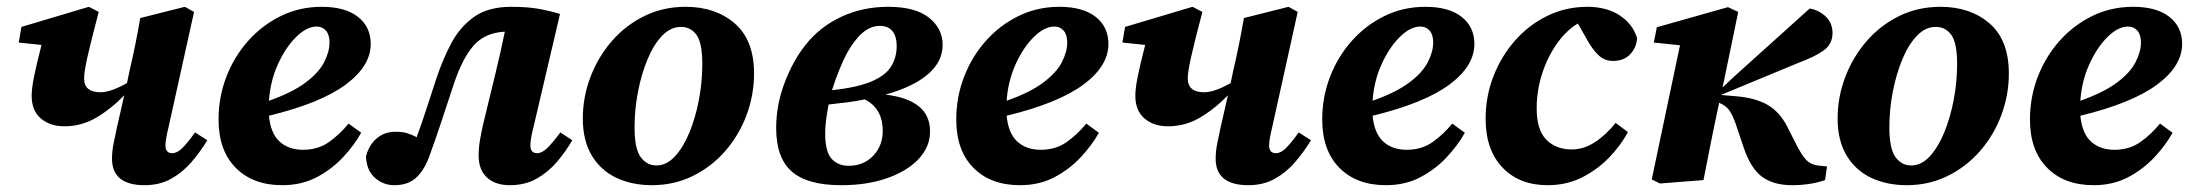

<svg xmlns="http://www.w3.org/2000/svg" viewBox="-20 -529 6441 564"><path d="M405 15Q309 15 309 -63Q309 -85 314 -109.5Q319 -134 324 -157L345 -249Q305 -208 262 -183Q219 -158 169 -158Q127 -158 100 -181Q73 -204 73 -248Q73 -269 80 -304Q87 -339 102 -397L35 -404L43 -450L241 -509L270 -494Q246 -403 236.5 -360Q227 -317 227 -299Q227 -258 275 -258Q291 -258 310.5 -265Q330 -272 353 -285L361 -323Q370 -361 377.5 -398.5Q385 -436 392 -476L523 -509L550 -494L475 -155Q471 -139 468.5 -125Q466 -111 466 -102Q466 -79 486 -79Q500 -79 515 -93.5Q530 -108 553 -140L589 -117Q569 -84 543 -53.5Q517 -23 483 -4Q449 15 405 15Z M910 -451Q881 -451 850 -420.5Q819 -390 796.5 -340.5Q774 -291 770 -233Q838 -257 877 -286Q916 -315 932 -346Q948 -377 948 -404Q948 -427 937.5 -439Q927 -451 910 -451ZM809 15Q723 15 672.5 -36Q622 -87 622 -178Q622 -244 645 -303.5Q668 -363 709 -409Q750 -455 805 -482Q860 -509 925 -509Q994 -509 1031.5 -479.5Q1069 -450 1069 -400Q1069 -335 995.5 -280.5Q922 -226 770 -189Q775 -137 801.5 -113Q828 -89 870 -89Q914 -89 946 -111.5Q978 -134 1004 -166L1041 -139Q1021 -103 988 -67.5Q955 -32 910.5 -8.5Q866 15 809 15Z M1138 15Q1106 15 1081.5 -6.5Q1057 -28 1055 -69Q1063 -102 1086 -122Q1109 -142 1142 -142Q1161 -142 1175 -138Q1189 -134 1204 -126Q1218 -164 1232 -207Q1246 -250 1262 -299Q1281 -356 1306.5 -403.5Q1332 -451 1373.5 -480Q1415 -509 1482 -509Q1529 -509 1562.5 -503Q1596 -497 1625 -488L1547 -155Q1538 -121 1538 -102Q1538 -79 1558 -79Q1572 -79 1587.5 -94Q1603 -109 1626 -140L1661 -117Q1642 -84 1616 -53.5Q1590 -23 1556 -4Q1522 15 1478 15Q1435 15 1410.5 -7.5Q1386 -30 1386 -72Q1386 -95 1390 -118Q1394 -141 1399 -163L1437 -320Q1444 -349 1450.5 -378Q1457 -407 1463 -436Q1405 -433 1372 -396Q1339 -359 1314 -285Q1292 -218 1274.5 -165.5Q1257 -113 1239 -64Q1223 -24 1199.5 -4.5Q1176 15 1138 15Z M1895 15Q1837 15 1791 -6.5Q1745 -28 1718.5 -72Q1692 -116 1692 -181Q1692 -244 1714.5 -303Q1737 -362 1777.5 -408.5Q1818 -455 1873 -482Q1928 -509 1994 -509Q2082 -509 2138.5 -460Q2195 -411 2195 -313Q2195 -250 2173 -191Q2151 -132 2110.5 -85.5Q2070 -39 2015 -12Q1960 15 1895 15ZM1908 -43Q1938 -43 1962.5 -69.5Q1987 -96 2005 -139.5Q2023 -183 2033 -235.5Q2043 -288 2043 -341Q2043 -403 2026 -426.5Q2009 -450 1980 -450Q1950 -450 1925 -424Q1900 -398 1882 -354.5Q1864 -311 1854 -259Q1844 -207 1844 -155Q1844 -92 1862 -67.5Q1880 -43 1908 -43Z M2468 -373Q2457 -352 2445.5 -324Q2434 -296 2424 -264Q2498 -272 2539.5 -289.5Q2581 -307 2597.5 -333.5Q2614 -360 2614 -394Q2614 -422 2601.5 -437.5Q2589 -453 2565 -453Q2537 -453 2513 -432Q2489 -411 2468 -373ZM2451 15Q2352 15 2306 -25Q2260 -65 2260 -153Q2260 -221 2285 -286.5Q2310 -352 2347 -398Q2388 -450 2451 -479.5Q2514 -509 2589 -509Q2669 -509 2709 -477Q2749 -445 2749 -397Q2749 -348 2706 -311Q2663 -274 2581 -251Q2644 -244 2678 -217.5Q2712 -191 2712 -143Q2712 -98 2679 -62.5Q2646 -27 2587 -6Q2528 15 2451 15ZM2404 -137Q2404 -84 2422.5 -63Q2441 -42 2473 -42Q2517 -42 2545 -71.5Q2573 -101 2573 -144Q2573 -211 2520 -237Q2496 -232 2469.5 -228.5Q2443 -225 2414 -222Q2410 -201 2407 -179.5Q2404 -158 2404 -137Z M3077 -451Q3048 -451 3017 -420.5Q2986 -390 2963.5 -340.5Q2941 -291 2937 -233Q3005 -257 3044 -286Q3083 -315 3099 -346Q3115 -377 3115 -404Q3115 -427 3104.5 -439Q3094 -451 3077 -451ZM2976 15Q2890 15 2839.5 -36Q2789 -87 2789 -178Q2789 -244 2812 -303.5Q2835 -363 2876 -409Q2917 -455 2972 -482Q3027 -509 3092 -509Q3161 -509 3198.5 -479.5Q3236 -450 3236 -400Q3236 -335 3162.5 -280.5Q3089 -226 2937 -189Q2942 -137 2968.5 -113Q2995 -89 3037 -89Q3081 -89 3113 -111.5Q3145 -134 3171 -166L3208 -139Q3188 -103 3155 -67.5Q3122 -32 3077.5 -8.5Q3033 15 2976 15Z M3647 15Q3551 15 3551 -63Q3551 -85 3556 -109.5Q3561 -134 3566 -157L3587 -249Q3547 -208 3504 -183Q3461 -158 3411 -158Q3369 -158 3342 -181Q3315 -204 3315 -248Q3315 -269 3322 -304Q3329 -339 3344 -397L3277 -404L3285 -450L3483 -509L3512 -494Q3488 -403 3478.5 -360Q3469 -317 3469 -299Q3469 -258 3517 -258Q3533 -258 3552.5 -265Q3572 -272 3595 -285L3603 -323Q3612 -361 3619.5 -398.5Q3627 -436 3634 -476L3765 -509L3792 -494L3717 -155Q3713 -139 3710.5 -125Q3708 -111 3708 -102Q3708 -79 3728 -79Q3742 -79 3757 -93.5Q3772 -108 3795 -140L3831 -117Q3811 -84 3785 -53.5Q3759 -23 3725 -4Q3691 15 3647 15Z M4152 -451Q4123 -451 4092 -420.5Q4061 -390 4038.5 -340.5Q4016 -291 4012 -233Q4080 -257 4119 -286Q4158 -315 4174 -346Q4190 -377 4190 -404Q4190 -427 4179.5 -439Q4169 -451 4152 -451ZM4051 15Q3965 15 3914.5 -36Q3864 -87 3864 -178Q3864 -244 3887 -303.5Q3910 -363 3951 -409Q3992 -455 4047 -482Q4102 -509 4167 -509Q4236 -509 4273.5 -479.5Q4311 -450 4311 -400Q4311 -335 4237.5 -280.5Q4164 -226 4012 -189Q4017 -137 4043.5 -113Q4070 -89 4112 -89Q4156 -89 4188 -111.5Q4220 -134 4246 -166L4283 -139Q4263 -103 4230 -67.5Q4197 -32 4152.5 -8.5Q4108 15 4051 15Z M4526 15Q4443 15 4393.5 -37Q4344 -89 4344 -180Q4344 -246 4367 -305Q4390 -364 4430.5 -410Q4471 -456 4525.5 -482.5Q4580 -509 4643 -509Q4699 -509 4737.5 -484Q4776 -459 4789 -417Q4787 -389 4768.5 -369.5Q4750 -350 4719 -350Q4694 -350 4677 -365.5Q4660 -381 4644 -409L4615 -460Q4580 -439 4552.5 -399.5Q4525 -360 4509.5 -311Q4494 -262 4494 -211Q4494 -147 4522.5 -118.5Q4551 -90 4597 -90Q4632 -90 4664.5 -111Q4697 -132 4726 -168L4762 -141Q4742 -103 4707.5 -67Q4673 -31 4627.5 -8Q4582 15 4526 15Z M4856 10 4832 -2 4915 -396 4838 -404 4847 -449 5056 -508 5086 -494 5060 -368 5040 -272 5075 -305 5296 -504Q5324 -499 5343.5 -480Q5363 -461 5363 -432Q5363 -400 5338 -381.5Q5313 -363 5262 -344L5035 -250L5083 -246Q5138 -241 5173 -220.5Q5208 -200 5230 -157L5260 -98Q5275 -70 5287 -58Q5299 -46 5319 -43L5347 -40L5341 0Q5322 7 5296.5 11Q5271 15 5244 15Q5192 15 5158.5 -8Q5125 -31 5104 -90L5078 -167Q5067 -197 5057 -208.5Q5047 -220 5030 -227L5029 -222Q5017 -167 5006 -111.5Q4995 -56 4984 0Z M5581 15Q5523 15 5477 -6.5Q5431 -28 5404.5 -72Q5378 -116 5378 -181Q5378 -244 5400.5 -303Q5423 -362 5463.5 -408.5Q5504 -455 5559 -482Q5614 -509 5680 -509Q5768 -509 5824.5 -460Q5881 -411 5881 -313Q5881 -250 5859 -191Q5837 -132 5796.5 -85.5Q5756 -39 5701 -12Q5646 15 5581 15ZM5594 -43Q5624 -43 5648.5 -69.5Q5673 -96 5691 -139.5Q5709 -183 5719 -235.5Q5729 -288 5729 -341Q5729 -403 5712 -426.5Q5695 -450 5666 -450Q5636 -450 5611 -424Q5586 -398 5568 -354.5Q5550 -311 5540 -259Q5530 -207 5530 -155Q5530 -92 5548 -67.5Q5566 -43 5594 -43Z M6231 -451Q6202 -451 6171 -420.5Q6140 -390 6117.5 -340.5Q6095 -291 6091 -233Q6159 -257 6198 -286Q6237 -315 6253 -346Q6269 -377 6269 -404Q6269 -427 6258.5 -439Q6248 -451 6231 -451ZM6130 15Q6044 15 5993.5 -36Q5943 -87 5943 -178Q5943 -244 5966 -303.5Q5989 -363 6030 -409Q6071 -455 6126 -482Q6181 -509 6246 -509Q6315 -509 6352.5 -479.5Q6390 -450 6390 -400Q6390 -335 6316.5 -280.5Q6243 -226 6091 -189Q6096 -137 6122.5 -113Q6149 -89 6191 -89Q6235 -89 6267 -111.5Q6299 -134 6325 -166L6362 -139Q6342 -103 6309 -67.5Q6276 -32 6231.5 -8.5Q6187 15 6130 15Z"/></svg>

Font: Source Serif 4 SmText
Style: Bold Italic
Weight: 700
Italic angle: -12°
Designer: Frank Grießhammer
Foundry: Adobe
Version: Version 4.005;hotconv 1.1.0;makeotfexe 2.6.0